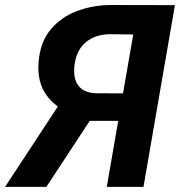

<svg xmlns="http://www.w3.org/2000/svg" viewBox="-90 -731 705 751"><path d="M422.4 -258.3H242.2L197.8 -279.3Q128.4 -308.6 91.6 -359.1Q54.7 -409.7 61 -488.3Q66.9 -565.9 107.7 -615Q148.4 -664.1 210.9 -687.7Q273.4 -711.4 345.7 -711.4L594.2 -710.9L471.2 0H327.6L431.2 -596.2L340.8 -597.2Q283.2 -596.7 246.1 -566.2Q209 -535.6 201.7 -478Q197.3 -445.3 204.3 -420.7Q211.4 -396 231.2 -381.8Q251 -367.7 285.2 -366.2L440.9 -365.7ZM299.8 -317.4 91.3 0H-70.3L138.2 -317.4Z"/></svg>

Font: Roboto
Style: Bold Italic
Weight: 700
Italic angle: -12°
Designer: Christian Robertson
Foundry: Google
Version: Version 3.0